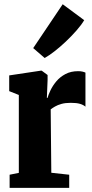

<svg xmlns="http://www.w3.org/2000/svg" viewBox="-20 -908 444 928"><path d="M26.5 0V-63.5L71 -72.5V-449L24.5 -467.5V-543.5L177.5 -566.5H181.5L210 -545.5V-521.5L206.5 -434.5H209.5Q214 -450 224.2 -471.8Q234.5 -493.5 252.2 -514.8Q270 -536 296.2 -550Q322.5 -564 358 -564Q370 -564 379 -561.8Q388 -559.5 393 -557V-392.5Q382.5 -401.5 366.2 -406.2Q350 -411 322 -411Q296 -411 277.2 -405.8Q258.5 -400.5 246 -393.2Q233.5 -386 225 -379.5L228 -73L314.5 -63.5V0ZM195.5 -628 140.5 -675.5 283 -887.5 387 -810.5Q373 -787 349.2 -760Q325.5 -733 298 -707Q270.5 -681 243.8 -660.2Q217 -639.5 196.5 -628Z"/></svg>

Font: Merriweather 24pt SemiCondensed Black
Style: Regular
Weight: 900
Width: 4
Designer: Eben Sorkin
Foundry: Eben Sorkin
Version: Version 2.100